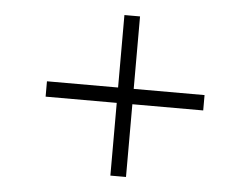

<svg xmlns="http://www.w3.org/2000/svg" viewBox="-46 -653 925 710"><g transform="rotate(5 416.5 -298.0)"><path d="M124 -270V-327H388V-596H446V-327H709V-270H446V0H388V-270Z"/></g></svg>

Font: Khartiya
Style: Regular
Weight: 500
Version: Version 1.0.1